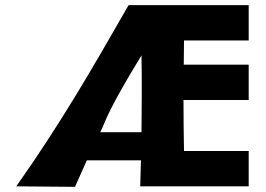

<svg xmlns="http://www.w3.org/2000/svg" viewBox="-20 -723 1031 745"><path d="M945 -703V-566H694L693 -472H945V-335H692Q692 -285 692.5 -236Q693 -187 694 -137H945V0H524L527 -101H317L271 2L43 0Q106 -89 162 -175Q218 -261 270.5 -347Q323 -433 374 -521Q425 -609 479 -703ZM529 -508Q482 -431 454 -381.5Q426 -332 410 -300Q394 -268 386 -248Q378 -228 369 -210H529Q529 -245 529.5 -280Q530 -315 530 -350V-429Q530 -468 529 -508Z"/></svg>

Font: CAT Rhythmus
Style: Regular
Weight: 400
Designer: Peter Wiegel nach alter Vorlage
Foundry: Peter Wiegel
Version: 1.000